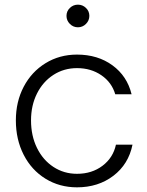

<svg xmlns="http://www.w3.org/2000/svg" viewBox="-20 -793 631 823"><path d="M48 -277Q48 -357 81.5 -421Q115 -485 175 -522Q235 -559 310 -559Q399 -559 462 -513Q525 -467 544 -389H474Q459 -440 414.5 -470.5Q370 -501 310 -501Q254 -501 209 -472Q164 -443 138.5 -392Q113 -341 113 -277Q113 -211 138.5 -159Q164 -107 209 -77.5Q254 -48 310 -48Q374 -48 419.5 -82.5Q465 -117 477 -173H548Q531 -89 466 -39.5Q401 10 310 10Q235 10 175 -27Q115 -64 81.5 -129.5Q48 -195 48 -277ZM265 -725Q265 -745 279.5 -759Q294 -773 314 -773Q334 -773 348.5 -759Q363 -745 363 -725Q363 -705 348.5 -690.5Q334 -676 314 -676Q294 -676 279.5 -690.5Q265 -705 265 -725Z"/></svg>

Font: Open Sauce One Light
Style: Regular
Weight: 300
Designer: Alfredo Marco Pradil
Foundry: Creative Sauce Fz LLC
Version: Version 1.477